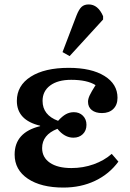

<svg xmlns="http://www.w3.org/2000/svg" viewBox="-20 -832 586 866"><path d="M266 14Q165 14 105.5 -26Q46 -66 46 -135Q46 -235 161 -263V-265Q56 -290 56 -377Q56 -446 118.5 -486Q181 -526 290 -526Q392 -526 451 -489.5Q510 -453 510 -391Q510 -359 491 -340.5Q472 -322 440 -322Q411 -322 394 -335.5Q377 -349 377 -373Q377 -386 384.5 -402Q392 -418 411 -448Q373 -472 301 -472Q241 -472 206.5 -446.5Q172 -421 172 -377Q172 -313 242 -287Q261 -308 277.5 -317Q294 -326 313 -326Q338 -326 354 -310Q370 -294 370 -269Q370 -243 353.5 -227Q337 -211 311 -211Q271 -211 239 -251Q170 -224 170 -164Q170 -122 205 -98Q240 -74 302 -74Q355 -74 402.5 -91Q450 -108 484 -138L514 -103Q473 -47 409 -16.5Q345 14 266 14ZM294 -579 262 -597 325 -762Q336 -790 348 -801Q360 -812 380 -812Q422 -812 445 -759V-744Z"/></svg>

Font: Literata 36pt SemiBold
Style: Regular
Weight: 600
Designer: Latin by Veronika Burian and Jose Scaglione. Greek by Irene Vlachou. Cyrillic by Vera Evstafieva.
Foundry: TypeTogether
Version: Version 3.002